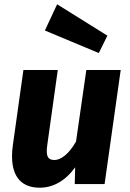

<svg xmlns="http://www.w3.org/2000/svg" viewBox="-20 -857 607 894"><path d="M89 -531 40 -182C37 -163 36 -145 36 -129C36 -29 85 17 165 17C226 17 284 -14 330 -78L328 0H467L542 -531H382L334 -198C300 -138 262 -112 234 -112C205 -112 192 -126 200 -181L249 -531ZM480 -691 246 -837 189 -715 440 -610Z"/></svg>

Font: Fira Sans OT
Style: Bold Italic
Weight: 700
Italic angle: -8°
Designer: Carrois Corporate & Edenspiekermann
Foundry: Carrois Corporate GbR & Edenspiekermann AG
Version: Version 2.001